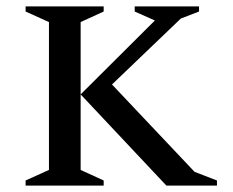

<svg xmlns="http://www.w3.org/2000/svg" viewBox="-20 -580 728 600"><path d="M60 0V-16L133 -49V-511L60 -544V-560H304V-544L232 -511V-49L304 -16V0ZM500 0 232 -285 464 -516 401 -544V-560H602V-544L545 -522L330 -316L588 -43L658 -16V0Z"/></svg>

Font: Spectral SC Medium
Style: Regular
Weight: 500
Designer: Jean-Baptiste Levee
Foundry: Production Type
Version: Version 2.001